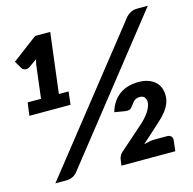

<svg xmlns="http://www.w3.org/2000/svg" viewBox="-101 -784 893 887"><g transform="rotate(-15 345.5 -341.0)"><path d="M170.4 -35.2Q156.2 -14.6 140.9 -7.3Q125.5 0 106 0H56.6L564 -641.1Q577.1 -661.1 593.5 -671.6Q609.9 -682.1 632.3 -682.1H681.6ZM548.8 -353Q574.7 -353 594.5 -345.9Q614.3 -338.9 627.4 -326.7Q640.6 -314.5 647.2 -297.9Q653.8 -281.2 653.8 -262.2Q653.8 -240.7 646.5 -222.7Q639.2 -204.6 627.2 -189Q615.2 -173.3 599.4 -158.7Q583.5 -144 566.9 -128.9L500 -68.4Q514.2 -72.3 527.6 -74.7Q541 -77.1 552.2 -77.1H610.8Q624 -77.1 630.9 -69.8Q637.7 -62.5 636.2 -50.8L630.4 0H372.6L376.5 -27.8Q377.4 -35.6 381.8 -44.9Q386.2 -54.2 394.5 -61L504.4 -157.7Q517.1 -168.9 528.3 -180.9Q539.6 -192.9 547.9 -205.3Q556.2 -217.8 561 -230Q565.9 -242.2 565.9 -253.4Q565.9 -267.6 558.3 -276.1Q550.8 -284.7 536.1 -284.7Q521.5 -284.7 511.5 -277.3Q501.5 -270 493.2 -256.3Q485.8 -245.1 477.1 -240.7Q468.3 -236.3 451.2 -239.3L404.8 -247.1Q412.1 -273.9 425.8 -293.9Q439.5 -314 458 -327.1Q476.6 -340.3 499.5 -346.7Q522.5 -353 548.8 -353ZM29.8 -394.5H93.8L113.3 -553.7L118.7 -577.1L80.6 -550.3Q74.2 -545.9 68.4 -544.9Q62.5 -543.9 57.6 -545.2Q52.7 -546.4 49.1 -548.8Q45.4 -551.3 43.5 -554.2L21.5 -590.8L142.6 -682.1H214.8L179.2 -394.5H225.6L218.3 -332.5H21.5Z"/></g></svg>

Font: Carlito
Style: Bold Italic
Weight: 700
Italic angle: -7°
Designer: Lukasz Dziedzic
Foundry: tyPoland Lukasz Dziedzic
Version: Version 1.104